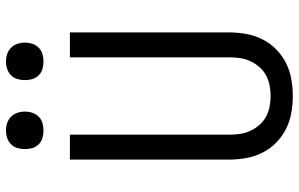

<svg xmlns="http://www.w3.org/2000/svg" viewBox="-198 -790 996 640"><g transform="rotate(-90 300.0 -470.0)"><path d="M300 8Q272 8 243.5 3Q215 -2 189.5 -15Q164 -28 143.5 -48.5Q123 -69 110.5 -94.5Q98 -120 93 -148Q88 -176 88 -205V-735H171V-205Q171 -187 173.5 -169Q176 -151 183.5 -134.5Q191 -118 203 -104Q215 -90 230.5 -81.5Q246 -73 264 -69.5Q282 -66 300 -66Q318 -66 336 -69.5Q354 -73 369.5 -81.5Q385 -90 397 -104Q409 -118 416.5 -134.5Q424 -151 426.5 -169Q429 -187 429 -205V-735H512V-205Q512 -176 507 -148Q502 -120 489.5 -94.5Q477 -69 456.5 -48.5Q436 -28 410.5 -15Q385 -2 356.5 3Q328 8 300 8ZM415 -823Q402 -823 390 -826.5Q378 -830 369 -839Q360 -848 356.5 -860Q353 -872 353 -885Q353 -898 356.5 -910Q360 -922 369 -931Q378 -940 390 -944Q402 -948 415 -948Q428 -948 440 -944Q452 -940 461 -931Q470 -922 474 -910Q478 -898 478 -885Q478 -872 474 -860Q470 -848 461 -839Q452 -830 440 -826.5Q428 -823 415 -823ZM185 -823Q172 -823 160 -826.5Q148 -830 139 -839Q130 -848 126.5 -860Q123 -872 123 -885Q123 -898 126.5 -910Q130 -922 139 -931Q148 -940 160 -944Q172 -948 185 -948Q198 -948 210 -944Q222 -940 231 -931Q240 -922 244 -910Q248 -898 248 -885Q248 -872 244 -860Q240 -848 231 -839Q222 -830 210 -826.5Q198 -823 185 -823Z"/></g></svg>

Font: Iosevka Fixed Extended
Style: Regular
Weight: 400
Width: 7
Monospace: yes
Designer: Belleve Invis
Foundry: Belleve Invis
Version: Version 24.1.1; ttfautohint (v1.8.4)